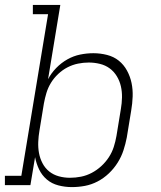

<svg xmlns="http://www.w3.org/2000/svg" viewBox="-35 -755 655 783"><path d="M258 8Q230 8 203 1Q176 -6 156 -23Q136 -40 124.5 -64Q113 -88 108 -114L89 0H-15V-38H52L161 -697H99V-735H211L161 -432Q174 -457 194.5 -478Q215 -499 240 -513Q265 -527 292 -532.5Q319 -538 346 -538Q346 -538 346 -538Q346 -538 346 -538Q374 -538 401.5 -531Q429 -524 449.5 -507.5Q470 -491 483 -467Q496 -443 501.5 -416.5Q507 -390 506 -361.5Q505 -333 500 -304L482 -194Q477 -168 468.5 -142Q460 -116 445 -92Q430 -68 409 -48Q388 -28 363 -15Q338 -2 311.5 3Q285 8 258 8ZM250 -30Q273 -30 295.5 -34.5Q318 -39 339 -50Q360 -61 378 -77.5Q396 -94 409 -114Q422 -134 429 -156Q436 -178 440 -201L458 -311Q462 -334 462.5 -357.5Q463 -381 458 -403Q453 -425 441.5 -444Q430 -463 412.5 -476Q395 -489 372.5 -494.5Q350 -500 327 -500Q305 -500 283 -495.5Q261 -491 240.5 -480.5Q220 -470 202.5 -453.5Q185 -437 173 -417.5Q161 -398 154.5 -376.5Q148 -355 144 -333L126 -223Q122 -200 121 -176.5Q120 -153 124 -131Q128 -109 138.5 -89Q149 -69 166 -55.5Q183 -42 205 -36Q227 -30 250 -30Z"/></svg>

Font: Iosevka Slab XLtExObl
Style: Regular
Weight: 200
Width: 7
Italic angle: -9°
Monospace: yes
Designer: Belleve Invis
Foundry: Belleve Invis
Version: Version 11.1.1; ttfautohint (v1.8.3)